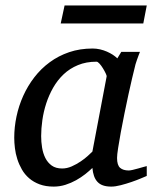

<svg xmlns="http://www.w3.org/2000/svg" viewBox="-20 -672 561 704"><path d="M371.1 -392.1Q371.6 -394.5 367.4 -403.3Q363.3 -412.1 357.4 -421.6Q351.6 -431.2 345 -438.5Q338.4 -445.8 334 -445.8Q295.9 -445.8 265.9 -433.3Q235.8 -420.9 213.4 -399.7Q190.9 -378.4 175 -350.6Q159.2 -322.8 149.4 -292.5Q139.6 -262.2 135.3 -231.4Q130.9 -200.7 130.9 -172.9Q130.9 -151.9 134.3 -130.9Q137.7 -109.9 146.2 -92.8Q154.8 -75.7 169.7 -64.9Q184.6 -54.2 208 -54.2Q225.6 -54.2 243.2 -62Q260.7 -69.8 275.9 -80.1Q291 -90.3 302.2 -100.6Q313.5 -110.8 318.8 -116.2ZM518.1 -26.9Q512.2 -24.4 496.6 -17.8Q481 -11.2 461.7 -4.6Q442.4 2 422.6 7.1Q402.8 12.2 388.2 12.2Q370.1 12.2 357.7 7.8Q345.2 3.4 337.2 -5.4Q329.1 -14.2 324.7 -26.9Q320.3 -39.6 318.8 -56.2Q307.6 -45.4 292.5 -33.4Q277.3 -21.5 259 -11.2Q240.7 -1 220 5.6Q199.2 12.2 176.8 12.2Q147.5 12.2 125.2 3.9Q103 -4.4 86.9 -18.3Q70.8 -32.2 60.3 -50.5Q49.8 -68.8 43.5 -88.6Q37.1 -108.4 34.7 -128.7Q32.2 -148.9 32.2 -167Q32.2 -205.6 40.5 -244.9Q48.8 -284.2 65.2 -320.6Q81.5 -356.9 106 -388.7Q130.4 -420.4 162.4 -443.8Q194.3 -467.3 233.6 -480.7Q272.9 -494.1 319.8 -494.1Q333.5 -494.1 346.9 -491Q360.4 -487.8 372.1 -482.7Q383.8 -477.5 393.6 -471.2Q403.3 -464.8 410.2 -458L424.8 -481.9H493.2Q490.7 -476.1 487.8 -468Q484.9 -460 481.9 -451.7Q479 -443.4 476.8 -436Q474.6 -428.7 474.1 -424.8Q470.7 -411.6 464.4 -385Q458 -358.4 450.9 -325.2Q443.8 -292 436.3 -255.6Q428.7 -219.2 422.9 -186.8Q417 -154.3 413.1 -129.2Q409.2 -104 409.2 -92.8Q409.2 -66.4 420.4 -56.6Q431.6 -46.9 452.1 -46.9Q457 -46.9 466.6 -49.1Q476.1 -51.3 486.3 -54.2Q496.6 -57.1 505.4 -59.6Q514.2 -62 518.1 -63ZM505.4 -585.9H202.6L216.8 -651.9H518.1Z"/></svg>

Font: Charis SIL Eur
Style: Italic
Weight: 400
Italic angle: -11°
Foundry: SIL International
Version: Version 5.000